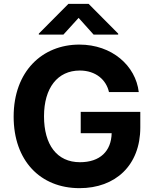

<svg xmlns="http://www.w3.org/2000/svg" viewBox="-20 -969 803 999"><path d="M394 10C580 10 710 -108 710 -306V-387H400V-276H561C559 -183 501 -125 396 -125C276 -125 209 -216 209 -364C209 -512 280 -602 395 -602C479 -602 533 -553 547 -490H702C686 -627 563 -737 393 -737C200 -737 51 -598 51 -362C51 -134 189 10 394 10ZM182 -789H310L389 -876L467 -789H595V-794L441 -949H336L182 -794Z"/></svg>

Font: Wafeq
Style: Bold
Weight: 700
Designer: Rasmus Andersson & Azza Alameddine
Foundry: Google & TypeTogether
Version: Version 3.000;FEAKit 1.0